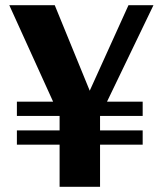

<svg xmlns="http://www.w3.org/2000/svg" viewBox="-20 -720 623 740"><path d="M209.7 0V-273.1L15.8 -700H191L343.3 -327.7H306.5L475.2 -700H571.5L365.6 -272.4V0ZM45.1 -273.1V-328.2H230.9L257.5 -273.1ZM45.1 -162.5V-217.5H529.9V-162.5ZM329.8 -273.1 356 -328.2H529.9V-273.1Z"/></svg>

Font: Sutasoma
Style: Regular
Weight: 400
Designer: Izhar Fathurrohim, Akbar Rohmanto, Arusyal Khofiqoini
Foundry: Kiwari Kolektiv
Version: Version 1.102